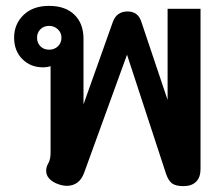

<svg xmlns="http://www.w3.org/2000/svg" viewBox="-20 -623 753 653"><path d="M545 -31 412 -437 266 -35Q258 -13 243 -2Q228 9 208 9Q193 9 177 3Q158 -4 147.5 -15.5Q137 -27 137 -42Q137 -56 145 -69Q152 -82 152 -104V-398Q141 -394 126 -394Q84 -394 56 -422Q28 -450 28 -495Q28 -541 60 -572Q92 -603 147 -603Q202 -603 233 -573Q264 -543 264 -491V-268L364 -549Q377 -584 414 -584Q450 -584 461 -548L550 -283V-593H662V-48Q662 -20 647 -5Q632 10 604 10Q578 10 565.5 1Q553 -8 545 -31ZM189 -495Q189 -512 176.5 -523.5Q164 -535 147 -535Q129 -535 117.5 -523.5Q106 -512 106 -495Q106 -477 117.5 -465.5Q129 -454 147 -454Q165 -454 177 -465.5Q189 -477 189 -495Z"/></svg>

Font: Niramit SemiBold
Style: Regular
Weight: 600
Designer: Katatrad Aksorn Co.,Ltd.
Foundry: Cadson Demak Co.,Ltd.
Version: Version 1.001; ttfautohint (v1.6)